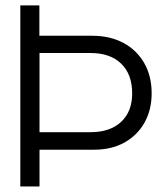

<svg xmlns="http://www.w3.org/2000/svg" viewBox="-20 -670 604 690"><path d="M53 -650.5H121.5V-541.5H311.5Q375.5 -541.5 423.5 -515.8Q471.5 -490 498.2 -443.5Q525 -397 525 -334.5Q525 -276 499.8 -230.2Q474.5 -184.5 428 -158.2Q381.5 -132 318 -132H122V0H53ZM122 -479.5V-195H305.5Q375.5 -195 415.2 -232Q455 -269 455 -334.5Q455 -403 415.5 -441.2Q376 -479.5 305.5 -479.5Z"/></svg>

Font: Overused Grotesk Book
Style: Regular
Weight: 375
Version: Version 0.004